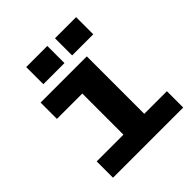

<svg xmlns="http://www.w3.org/2000/svg" viewBox="-195 -855 990 990"><g transform="rotate(-45 300.0 -360.0)"><path d="M64 0V-119H259V-419H74V-538H411V-119H576V0ZM151 -595V-720H305V-595ZM361 -595V-720H515V-595Z"/></g></svg>

Font: Geist Mono ExtraBold
Style: Regular
Weight: 800
Monospace: yes
Designer: Basement.studio, Andrés Briganti, Mateo Zaragoza
Foundry: Basement.studio, Vercel, Andrés Briganti, Guido Ferreyra, Mateo Zaragoza
Version: Version 1.500; ttfautohint (v1.8.4.7-5d5b)